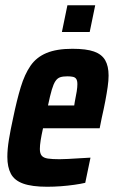

<svg xmlns="http://www.w3.org/2000/svg" viewBox="-20 -704 434 732"><path d="M160 8Q102 8 68.5 -4Q35 -16 21.5 -41.5Q8 -67 8 -106Q8 -135 14 -172Q20 -209 30 -254Q44 -322 59 -371.5Q74 -421 96.5 -453.5Q119 -486 157.5 -502Q196 -518 256 -518Q309 -518 338.5 -507.5Q368 -497 381 -474.5Q394 -452 394 -416Q394 -397 390.5 -372.5Q387 -348 381.5 -319Q376 -290 368 -255L360 -215H144Q138 -188 135 -169Q132 -150 132 -136Q132 -119 139 -110.5Q146 -102 162.5 -99.5Q179 -97 207 -97Q219 -97 239 -98Q259 -99 281.5 -100.5Q304 -102 325 -103L305 -7Q288 -3 263.5 0.5Q239 4 212.5 6Q186 8 160 8ZM163 -302H263L265 -315Q270 -339 272.5 -355.5Q275 -372 275 -383Q275 -396 271 -402.5Q267 -409 258.5 -411Q250 -413 237 -413Q220 -413 209.5 -409.5Q199 -406 191.5 -395Q184 -384 177.5 -362Q171 -340 163 -302ZM216 -582 237 -684H343L322 -582Z"/></svg>

Font: Saira Condensed
Style: Bold Italic
Weight: 700
Width: 3
Italic angle: -12°
Designer: Hector Gatti with collaboration of the Omnibus-Type team
Foundry: Omnibus-Type
Version: Version 1.101